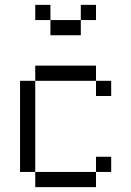

<svg xmlns="http://www.w3.org/2000/svg" viewBox="-20 -770 540 790"><path d="M187.5 -687.5H125V-750H187.5ZM62.5 -437.5H125V-62.5H62.5ZM125 -62.5H375V0H125ZM125 -500H375V-437.5H125ZM187.5 -687.5H312.5V-625H187.5ZM312.5 -750H375V-687.5H312.5ZM375 -125H437.5V-62.5H375ZM375 -437.5H437.5V-375H375Z"/></svg>

Font: ChillBitmapSE 16px
Style: Regular
Weight: 400
Designer: Designed by Warren2060
Foundry: ChillType
Version: Version 1.000